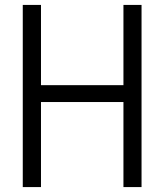

<svg xmlns="http://www.w3.org/2000/svg" viewBox="-20 -760 668 780"><path d="M72.5 0V-740H146.5V-414H481.5V-740H555V0H481.5V-345.5H146.5V0Z"/></svg>

Font: Encode Sans Condensed
Style: Regular
Weight: 400
Width: 3
Designer: Multiple Designers
Foundry: Impallari Type
Version: Version 3.000; ttfautohint (v1.8.3) -l 8 -r 50 -G 200 -x 14 